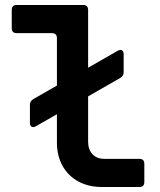

<svg xmlns="http://www.w3.org/2000/svg" viewBox="-20 -750 640 770"><path d="M124 -243.7Q114 -237.8 107 -241.8Q100 -245.8 100 -257.2V-329.5Q100 -345.1 114.2 -352.9L451.9 -546.3Q462.4 -552.2 469.1 -548.2Q475.9 -544.2 475.9 -532.8V-460.5Q475.9 -445.5 461.7 -437.1ZM388.8 0Q334.9 0 294.2 -22.2Q253.6 -44.4 230.9 -84.7Q208.3 -125 208.3 -178.4V-597Q208.3 -617 188.3 -617H47.1Q27.1 -617 27.1 -637V-710Q27.1 -730 47.1 -730H313.4Q333.4 -730 333.4 -710V-181.3Q333.4 -150.3 350.9 -131.6Q368.5 -113 397.6 -113H538.8Q558.8 -113 558.8 -93V-20Q558.8 0 538.8 0Z"/></svg>

Font: Pitagon Sans Mono
Style: Regular
Weight: 400
Monospace: yes
Designer: Travis Tran
Foundry: Pitagon
Version: Version 1.001;gftools[0.9.26]